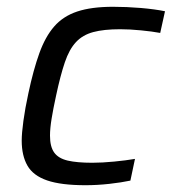

<svg xmlns="http://www.w3.org/2000/svg" viewBox="-20 -538 509 566"><path d="M232.1 8Q160.2 8 119 -6.1Q77.7 -20.3 60.9 -49.7Q44 -79.1 44 -123.6Q44 -145.2 49 -181.8Q54 -218.5 63.6 -262.7Q78.4 -332.5 96 -381.2Q113.6 -430 139.9 -460.1Q166.1 -490.2 207.8 -504.1Q249.6 -518 313.2 -518Q353.1 -518 395.1 -514.5Q437 -510.9 466.4 -504.8L452.3 -440.9Q429 -445.3 395.7 -448.5Q362.5 -451.8 334 -451.8Q285.9 -451.8 254.8 -443.4Q223.6 -435 203.9 -413.8Q184.1 -392.6 171.1 -354.2Q158 -315.7 145.2 -255.5Q136.8 -217 132.1 -188.1Q127.4 -159.3 127.4 -138.1Q127.4 -105.5 139.8 -88.3Q152.1 -71.1 179.6 -64.6Q207.1 -58.2 252.1 -58.2Q281.4 -58.2 316.8 -61.7Q352.2 -65.1 377.9 -69.6L364.4 -5.6Q338.6 -0.1 302.4 4Q266.2 8 232.1 8Z"/></svg>

Font: Saira Thin
Style: Italic
Weight: 100
Italic angle: -12°
Designer: Hector Gatti with collaboration of the Omnibus-Type team
Foundry: Omnibus-Type
Version: Version 1.101